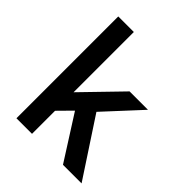

<svg xmlns="http://www.w3.org/2000/svg" viewBox="-201 -840 960 960"><g transform="rotate(45 279.0 -360.0)"><path d="M76.5 0V-720H186.5V-294L381.5 -495H511.5L336.5 -305.5L537 0H405.5L256.5 -234L186.5 -163V0Z"/></g></svg>

Font: Geologica Roman
Style: Regular
Weight: 400
Designer: Sindre Bremnes, Frode Helland
Foundry: Monokrom Skriftforlag AS
Version: Version 1.010;gftools[0.9.28]